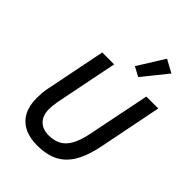

<svg xmlns="http://www.w3.org/2000/svg" viewBox="-274 -1084 1219 1219"><g transform="rotate(45 335.5 -474.5)"><path d="M168 -698H275L190 -274Q187 -256 185 -238.5Q183 -221 183 -206Q183 -148 214 -116.5Q245 -85 300 -85Q349 -85 384 -104.5Q419 -124 442 -166.5Q465 -209 479 -277L564 -698H671L587 -277Q567 -174 530 -110.5Q493 -47 435 -17.5Q377 12 292 12Q224 12 176 -12.5Q128 -37 103 -84Q78 -131 78 -200Q78 -221 80 -245.5Q82 -270 88 -298ZM573 -914 440 -749 376 -783 487 -961Z"/></g></svg>

Font: IBM Plex Sans Medium
Style: Italic
Weight: 500
Italic angle: -11.31°
Designer: Mike Abbink, Paul van der Laan, Pieter van Rosmalen
Foundry: Bold Monday
Version: Version 3.201